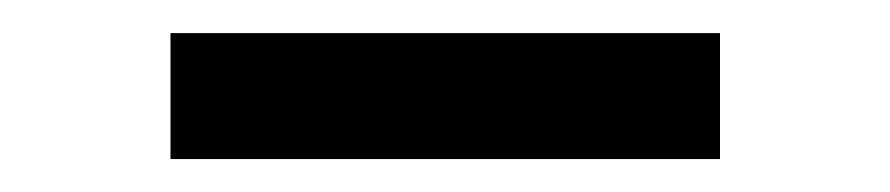

<svg xmlns="http://www.w3.org/2000/svg" viewBox="-20 -727 538 116"><path d="M415 -630.9H83V-707H415Z"/></svg>

Font: Pretendard JP SemiBold
Style: Regular
Weight: 600
Designer: Base glyphs from Inter by Rasmus Andersson; Hangeul glyphs from Noto Sans CJK(Source Han Sans) by Jang Soo-young and Kan
Foundry: Kil Hyung-jin
Version: Version 1.309